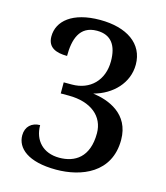

<svg xmlns="http://www.w3.org/2000/svg" viewBox="-110 -809 781 903"><g transform="rotate(15 280.5 -357.0)"><path d="M247 10C369 10 507 -43 507 -204C507 -332 399 -371 324 -381C414 -405 482 -474 482 -564C482 -666 396 -724 266 -724C132 -724 64 -665 64 -590C64 -536 105 -520 159 -520C159 -599 179 -671 265 -671C335 -671 365 -625 365 -549C365 -456 304 -396 216 -396H176V-342H215C324 -342 389 -287 389 -205C389 -87 322 -48 247 -48C168 -48 121 -99 121 -173C81 -173 52 -148 52 -105C52 -43 110 10 247 10Z"/></g></svg>

Font: Noto Serif Devanagari Medium
Style: Regular
Weight: 500
Designer: Universal Thirst, Indian Type Foundry and the Monotype Design Team
Foundry: Monotype Imaging Inc.
Version: Version 2.004